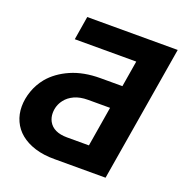

<svg xmlns="http://www.w3.org/2000/svg" viewBox="-129 -843 929 961"><g transform="rotate(20 335.5 -362.0)"><path d="M535.2 0H263.8Q204.9 0.4 159.1 -14Q113.3 -28.4 82.2 -54Q51.1 -79.5 35 -115.1Q18.8 -150.6 18.8 -192.1Q18.8 -233 33.4 -274.7Q47.9 -316.4 76.7 -351.9Q117.5 -400.6 184.3 -430Q251.4 -459.5 340.9 -459.5H457.7L480.8 -598.7H153.4L174 -724.4H655.9ZM401.6 -123.6 436.8 -336.3H320Q277 -336.3 247.2 -322.4Q217.3 -308.6 200.3 -285.9Q175.8 -254.3 175.8 -213.8Q175.8 -190.7 186.1 -170.8Q211.6 -123.6 285.2 -123.6Z"/></g></svg>

Font: Linik Sans
Style: Bold Italic
Weight: 700
Italic angle: 9°
Designer: Fonts by Rasmus Andersson / Changes by Cristiano Sobral with parts from Marc Monis
Foundry: rsms
Version: Version 3.020; ttfautohint (v1.6)